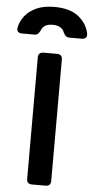

<svg xmlns="http://www.w3.org/2000/svg" viewBox="-122 -1044 525 1081"><g transform="rotate(5 140.5 -503.5)"><path d="M102 0Q72 0 72 -30V-715Q72 -745 102 -745H178Q208 -745 208 -715V-30Q208 0 178 0ZM-29 -842Q-44 -842 -51.5 -850.5Q-59 -859 -56 -874Q-49 -909 -25 -939.5Q-1 -970 40 -988.5Q81 -1007 140 -1007Q230 -1007 278 -968Q326 -929 337 -874Q340 -858 332 -850Q324 -842 309 -842H240Q227 -842 219.5 -848.5Q212 -855 206 -867Q192 -906 140 -906Q89 -906 75 -868Q69 -856 62 -849Q55 -842 42 -842Z"/></g></svg>

Font: Pitagon Sans Text
Style: Bold
Weight: 700
Designer: Travis Tran
Foundry: Pitagon
Version: Version 1.001; ttfautohint (v1.8.4.7-5d5b);gftools[0.9.26]